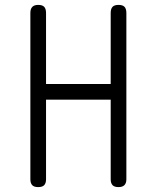

<svg xmlns="http://www.w3.org/2000/svg" viewBox="-20 -754 640 784"><path d="M432 -347H168V-22Q168 -6 160.5 2Q153 10 136 10Q119 10 111.5 2Q104 -6 104 -22V-701Q104 -718 112 -726Q120 -734 136 -734Q153 -734 160.5 -726Q168 -718 168 -701V-411H432V-701Q432 -718 439.5 -726Q447 -734 464 -734Q481 -734 488.5 -726Q496 -718 496 -701V-22Q496 -6 488 2Q480 10 464 10Q447 10 439.5 2Q432 -6 432 -22Z"/></svg>

Font: Maple Mono NL ExtraLight
Style: Regular
Weight: 275
Monospace: yes
Designer: subframe7536
Version: Version 7.000